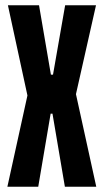

<svg xmlns="http://www.w3.org/2000/svg" viewBox="-20 -708 393 728"><path d="M8 0 84 -346 10 -688H128L173 -425H181L227 -688H344L268 -351L345 0H226L179 -277H172L125 0Z"/></svg>

Font: Saira UltraCondensed ExtraBold
Style: Regular
Weight: 800
Width: 1
Designer: Hector Gatti with collaboration of the Omnibus-Type team
Foundry: Omnibus-Type
Version: Version 1.101